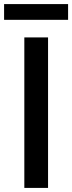

<svg xmlns="http://www.w3.org/2000/svg" viewBox="-22 -919 353 939"><path d="M97 0H213V-736H97ZM-2 -822H311V-899H-2Z"/></svg>

Font: Noto Sans T Chinese Medium
Style: Regular
Weight: 500
Designer: Ryoko NISHIZUKA (kana & ideographs); Paul D. Hunt (Latin, Greek & Cyrillic); Wenlong ZHANG (bopomofo); Sandoll Communica
Foundry: Adobe Systems Incorporated
Version: Version 1.000;PS 1;hotconv 1.0.78;makeotf.lib2.5.61930